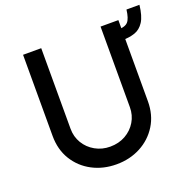

<svg xmlns="http://www.w3.org/2000/svg" viewBox="-134 -900 1047 1043"><g transform="rotate(-20 389.5 -378.0)"><path d="M197 -259Q197 -213 219.5 -175.5Q242 -138 281 -116Q320 -94 367 -94Q417 -94 456 -116Q495 -138 517.5 -175.5Q540 -213 540 -259V-725H643V-256Q643 -177 606 -117.5Q569 -58 506.5 -25Q444 8 367 8Q290 8 227.5 -25Q165 -58 128.5 -117.5Q92 -177 92 -256V-725H197ZM624 -677Q665 -677 681.5 -695.5Q698 -714 704 -764H779Q772 -701 751.5 -669Q731 -637 699 -626Q667 -615 624 -615Z"/></g></svg>

Font: Reem Kufi Ink
Style: Regular
Weight: 400
Designer: Khaled Hosny
Version: Version 1.7